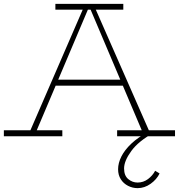

<svg xmlns="http://www.w3.org/2000/svg" viewBox="-27 -706 927 995"><path d="M125 -18 409 -673H462L750 -18H713L440 -662H431L158 -18ZM-7 0V-31H296V0ZM237 -262 260 -293H612L634 -262ZM580 0V-31H880V0ZM260 -656V-686H612V-656ZM686 269Q660 269 636.5 257Q613 245 599 223Q585 201 585 171Q585 139 602 105Q619 71 654 38Q689 5 742 -23L770 -18Q691 25 653.5 76.5Q616 128 616 167Q616 204 637.5 222Q659 240 686 240Q716 240 740 222Q764 204 777 179L800 193Q785 224 753.5 246.5Q722 269 686 269Z"/></svg>

Font: BioRhyme ExtraLight
Style: Regular
Weight: 250
Designer: Aoife Mooney
Foundry: Aoife Mooney Type
Version: Version 1.600;gftools[0.9.33]